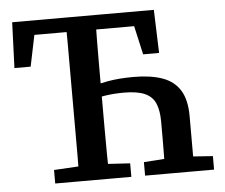

<svg xmlns="http://www.w3.org/2000/svg" viewBox="-49 -723 911 779"><g transform="rotate(-5 406.5 -333.5)"><path d="M21 -481 28 -667H605L611 -491H546L509 -655L561 -608H71L123 -655L87 -481ZM244 0Q245 -51 245 -102Q245 -153 245 -205Q245 -257 245 -309V-359Q245 -410 245 -461.5Q245 -513 245 -564.5Q245 -616 244 -667H366Q365 -616 364.5 -565Q364 -514 364 -463.5Q364 -413 364 -362V-309Q364 -258 364 -206Q364 -154 364.5 -103Q365 -52 366 0ZM594 0Q594 -35 594.5 -69.5Q595 -104 595 -139.5Q595 -175 595 -213Q595 -257 583 -286Q571 -315 540.5 -329Q510 -343 455 -343Q414 -343 378 -337.5Q342 -332 315 -325V-376Q346 -386 392.5 -394.5Q439 -403 499 -403Q569 -403 616.5 -386Q664 -369 688 -330Q712 -291 712 -225V0ZM145 0V-55L284 -63H325L455 -55V0ZM511 0V-55L627 -63H677L792 -55V0Z"/></g></svg>

Font: Source Serif 4 Medium
Style: Regular
Weight: 500
Designer: Frank Grießhammer
Foundry: Adobe Systems Incorporated
Version: Version 4.004;hotconv 1.0.116;makeotfexe 2.5.65601